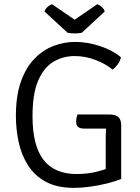

<svg xmlns="http://www.w3.org/2000/svg" viewBox="-20 -898 677 930"><path d="M566 -620.5Q561.5 -601 549.2 -585Q537 -569 525.5 -561Q490.5 -589.5 441.5 -608Q392.5 -626.5 341.5 -626.5Q286 -626.5 239.5 -599.2Q193 -572 165.2 -508.2Q137.5 -444.5 137.5 -335Q137.5 -193 190.5 -124Q243.5 -55 352.5 -55Q407.5 -55 456.2 -68.2Q505 -81.5 528.5 -93.5L567 -31Q536.5 -19 497.2 -9.2Q458 0.5 416.8 6.2Q375.5 12 338.5 12Q256 12 201.5 -17.8Q147 -47.5 115.2 -98Q83.5 -148.5 70.2 -210.5Q57 -272.5 57 -336.5Q57 -434 81.2 -502.5Q105.5 -571 146.8 -613.5Q188 -656 239.2 -675.5Q290.5 -695 344 -695Q402.5 -695 463.8 -675Q525 -655 566 -620.5ZM492 -214.5Q492 -249 493.5 -273.2Q495 -297.5 499 -315L567 -291V-31L492 -29.5ZM507.5 -343.5Q540.5 -343.5 553.8 -330.8Q567 -318 567 -291V-275H388.5Q382.5 -275 373 -276.5Q363.5 -278 356.2 -285.2Q349 -292.5 349 -309Q349 -318 350.8 -327.2Q352.5 -336.5 355 -343.5ZM451 -877.5Q461 -874.5 472 -865.2Q483 -856 487.5 -842.5L376.5 -739.5Q369 -738 360 -737Q351 -736 341.5 -736Q332 -736 323 -737Q314 -738 307 -739.5L195.5 -842.5Q200.5 -856 211.2 -865.2Q222 -874.5 232 -877.5L341.5 -802.5Z"/></svg>

Font: Signika Light
Style: Regular
Weight: 300
Designer: Anna Giedry
Foundry: Anna Giedry
Version: Version 2.000